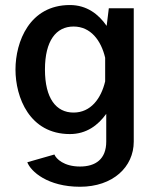

<svg xmlns="http://www.w3.org/2000/svg" viewBox="-20 -532 598 744"><path d="M40 -262.5C40 -155 94.2 -12.5 250.8 -12.5C315 -12.5 360 -46.7 391.7 -90.8V16.7C391.7 85 350 113.3 290 113.3C227.5 113.3 197.5 83.3 190.8 66.7L85.8 96.7C99.2 132.5 165 191.7 290 191.7C417.5 191.7 498.3 115 498.3 16.7V-500H401.7L393.3 -431.7C361.7 -477.5 315.8 -512.5 250.8 -512.5C94.2 -512.5 40 -370 40 -262.5ZM387.5 -308.3V-216.7C371.7 -150 331.7 -95.8 265 -95.8C197.5 -95.8 154.2 -150.8 154.2 -262.5C154.2 -374.2 197.5 -429.2 265 -429.2C331.7 -429.2 371.7 -375 387.5 -308.3Z"/></svg>

Font: Boon SemiBold
Style: Regular
Weight: 600
Designer: Sungsit Sawaiwan
Foundry: FontUni
Version: Version 2.0